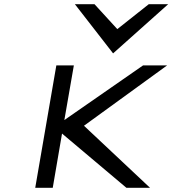

<svg xmlns="http://www.w3.org/2000/svg" viewBox="-20 -890 858 910"><path d="M516 -637 777 -870H685L536 -752L428 -870H335ZM378 -294 772 -580H658L285 -321L330 -580H247L147 0H230L274 -257L579 0H691Z"/></svg>

Font: Charger Monospace
Style: Regular
Weight: 400
Designer: Jasper
Foundry: Cannot Into Space Fonts
Version: Version 0.980